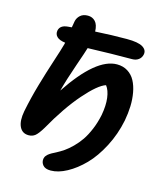

<svg xmlns="http://www.w3.org/2000/svg" viewBox="-132 -850 921 1103"><g transform="rotate(15 329.0 -298.5)"><path d="M274.9 159.2Q242.2 159.2 228.3 142.3Q214.4 125.5 217.8 104Q218.8 98.1 221.2 93.3Q223.6 88.4 228.3 83.5Q232.9 78.6 235.8 75.7Q238.8 72.8 246.3 68.1Q253.9 63.5 256.3 62Q258.8 60.5 268.6 55.7Q278.3 50.8 279.8 49.8Q302.2 38.1 323.2 23.7Q344.2 9.3 368.7 -14.9Q393.1 -39.1 412.6 -67.6Q432.1 -96.2 449.2 -137Q466.3 -177.7 476.1 -225.1Q486.8 -283.2 481.2 -327.6Q475.6 -372.1 456.1 -397Q410.2 -382.3 333.3 -294.4Q256.3 -206.5 178.2 -67.9Q154.8 -29.3 138.7 -16.6Q122.6 -3.9 100.1 -3.9Q62 -3.9 45.9 -37.8Q29.8 -71.8 41 -130.9Q57.6 -213.9 81.3 -295.7Q105 -377.4 129.6 -452.1Q154.3 -526.9 164.1 -563Q164.6 -564.5 165 -567.4Q165.5 -570.3 166 -571.8Q130.9 -576.2 116 -591.1Q101.1 -606 105 -627.9Q111.8 -661.1 157.2 -665Q172.9 -667 180.2 -667Q184.1 -691.9 187 -706.1Q191.9 -727.1 208.5 -741.5Q225.1 -755.9 252.9 -755.9Q279.8 -755.9 297.1 -737.3Q314.5 -718.8 315.9 -678.2Q415 -684.1 503.9 -684.1Q570.8 -684.1 597.9 -667.5Q625 -650.9 620.1 -624Q616.2 -604 600.6 -592Q585 -580.1 562 -580.1Q444.3 -580.1 298.8 -575.2Q293.5 -555.7 261 -462.4Q228.5 -369.1 210 -298.8Q362.8 -528.8 486.8 -528.8Q523.4 -528.8 551 -511.5Q578.6 -494.1 594.2 -464.8Q609.9 -435.5 616.9 -396.7Q624 -357.9 622.6 -315.7Q621.1 -273.4 612.8 -229Q595.7 -143.6 556.6 -68.6Q517.6 6.3 470 54.9Q422.4 103.5 371.1 131.3Q319.8 159.2 274.9 159.2Z"/></g></svg>

Font: Shantell Sans Irregular
Style: Italic
Weight: 600
Italic angle: -11.31°
Designer: Stephen Nixon, Anya Danilova, Shantell Martin
Foundry: Arrow Type
Version: Version 1.006;[9816181b4]